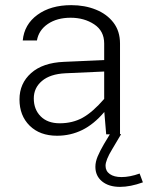

<svg xmlns="http://www.w3.org/2000/svg" viewBox="-20 -522 579 746"><path d="M446.3 -353V0H392.6L385.3 -86.9Q344.7 -39.1 299.3 -16.8Q253.9 5.4 201.7 5.4Q134.8 5.4 95.2 -33.7Q55.7 -72.8 55.7 -135.7Q55.7 -197.8 100.8 -238Q146 -278.3 228.5 -281.7L384.8 -288.6V-353Q384.8 -401.9 345.9 -427.5Q307.1 -453.1 254.4 -453.1Q201.7 -453.1 166 -429Q130.4 -404.8 123.5 -364.7H68.4Q74.2 -427.2 125.7 -464.6Q177.2 -502 256.8 -502Q309.6 -502 352.5 -484.6Q395.5 -467.3 420.9 -434.1Q446.3 -400.9 446.3 -353ZM111.3 -139.6Q111.3 -96.7 138.2 -69.8Q165 -43 211.9 -43Q262.2 -43 301.3 -64.7Q340.3 -86.4 384.8 -137.7V-244.1L233.9 -237.3Q174.8 -234.4 143.1 -207.5Q111.3 -180.7 111.3 -139.6ZM522.5 152.3 535.2 186.5Q486.3 204.1 446.3 204.1Q402.8 204.1 376.7 182.9Q350.6 161.6 350.6 126Q350.6 106.9 359.6 85.4Q368.7 64 383.8 38.1L406.7 0V-5.4L448.7 -1L450.2 0L416 57.6Q390.1 100.1 390.1 122.1Q390.1 142.6 406.7 154.3Q423.3 166 452.1 166Q484.4 166 522.5 152.3Z"/></svg>

Font: Estedad-FD Light
Style: Regular
Weight: 300
Designer: Amin Abedi
Version: Version 7.3